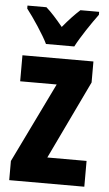

<svg xmlns="http://www.w3.org/2000/svg" viewBox="-54 -802 475 838"><g transform="rotate(5 183.0 -383.0)"><path d="M127 -606H251C272 -647 317 -714 346 -753V-766H264C240 -744 218 -721 189 -686C162 -719 137 -747 115 -766H32V-753C61 -716 109 -644 127 -606ZM348 0V-113H176L340 -456V-548H29V-434H189L19 -84V0Z"/></g></svg>

Font: Noto Sans Oriya ExtCond Bold
Style: Bold
Weight: 700
Width: 2
Designer: Amélie Bonet and Sol Matas
Foundry: Google LLC
Version: Version 2.006